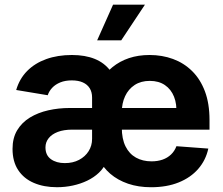

<svg xmlns="http://www.w3.org/2000/svg" viewBox="-20 -787 950 818"><path d="M222.6 10.6Q166.8 10.6 124.1 -7.8Q81.4 -26.1 57.4 -62.5Q33.4 -98.9 33.4 -152.6Q33.4 -199.2 53.3 -232.3Q73.3 -265.4 107.6 -286.3Q141.9 -307.1 185.6 -317Q229.2 -326.9 276.9 -326.9H766.2L731 -300.6Q734.2 -343 721.5 -374.8Q708.8 -406.6 682.6 -424.5Q656.3 -442.4 618.3 -442.4Q580.4 -442.4 553.7 -424.9Q527 -407.3 513 -377.2Q498.9 -347.1 498.9 -308.7V-243.8Q498.9 -195.4 514.8 -163.4Q530.7 -131.4 559.3 -115.5Q587.9 -99.6 625.6 -99.6Q651.5 -99.6 672.5 -106.9Q693.4 -114.2 708.6 -128.7Q723.8 -143.1 731.7 -164.1L867.5 -154Q856.7 -104.3 824.4 -67.3Q792.2 -30.3 741.3 -9.8Q690.4 10.7 623.5 10.7Q569.8 10.7 525.7 -4.3Q481.6 -19.4 449.7 -46.8Q417.9 -74.3 400 -111.9L406.9 -441.1Q428.2 -475.8 459 -500.9Q489.8 -526 529.5 -539.4Q569.3 -552.7 617.3 -552.7Q670.8 -552.7 717.1 -535.7Q763.5 -518.7 798.4 -484.3Q833.4 -449.9 853 -398Q872.6 -346 872.6 -275.8V-234.7H287.9Q251.7 -234.7 226.2 -225Q200.8 -215.2 187.3 -198.2Q173.7 -181.1 173.7 -159.1Q173.7 -125.5 197 -108.8Q220.3 -92.1 256.2 -92.1Q290.8 -92.1 316.8 -105.9Q342.9 -119.6 357.6 -143Q372.3 -166.4 372.3 -195.2V-371.6Q372.3 -394.7 362.2 -411Q352.1 -427.3 332.9 -435.9Q313.7 -444.5 285.9 -444.5Q257.9 -444.5 237 -436Q216 -427.4 202.6 -413.2Q189.2 -399 183.3 -381.3L49 -403.6Q62.9 -451.3 95.6 -484.5Q128.4 -517.7 177 -535.2Q225.7 -552.7 286.4 -552.7Q342.9 -552.7 384.1 -535.9Q425.3 -519 450.3 -485.3Q475.3 -451.5 482.5 -400.3L474.6 -96.2H432.7Q422.3 -70.9 401.3 -51Q380.4 -31.2 352.1 -17.5Q323.7 -3.8 290.6 3.4Q257.4 10.6 222.6 10.6ZM393.9 -615.1 461.7 -767.1H597.5L496.5 -615.1Z"/></svg>

Font: Atlassian Sans
Style: Regular
Weight: 400
Designer: Rasmus Andersson
Foundry: Modifications by Atlassian Pty Ltd, manufactured by rsms
Version: Version 4.001;git-9221beed3